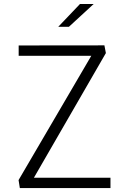

<svg xmlns="http://www.w3.org/2000/svg" viewBox="-20 -962 660 982"><path d="M514 -730 521.5 -690.5 141 -31.5 127.5 -53H545V0H81.5L75 -41L453 -687L461 -676.5H75.5V-729.5ZM332.5 -825 459 -941.5H389L278 -825Z"/></svg>

Font: Monaspace Neon Var ExtraLight
Style: Regular
Weight: 200
Designer: Riley Cran and the Lettermatic Team
Version: Version 1.200 (Monaspace Neon Var)